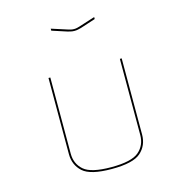

<svg xmlns="http://www.w3.org/2000/svg" viewBox="-115 -986 977 1016"><g transform="rotate(-15 373.0 -478.5)"><path d="M174 -630H184V-213Q184 -157 223.5 -122.5Q263 -88 374 -88Q485 -88 525 -122.5Q565 -157 565 -213V-630H575V-213Q575 -153 533 -115.5Q491 -78 374 -78Q257 -78 215.5 -115.5Q174 -153 174 -213ZM253 -879 340 -851Q347 -849 354.5 -847Q362 -845 372 -845Q382 -845 389.5 -847Q397 -849 404 -851L491 -879V-868L408 -841Q399 -839 391 -837Q383 -835 372 -835Q361 -835 353 -837Q345 -839 336 -841L253 -868Z"/></g></svg>

Font: Bungee Hairline
Style: Regular
Weight: 400
Designer: David Jonathan Ross
Foundry: David Jonathan Ross
Version: Version 1.001;PS 1.0;hotconv 1.0.72;makeotf.lib2.5.5900